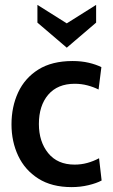

<svg xmlns="http://www.w3.org/2000/svg" viewBox="-20 -755 460 785"><path d="M273 10Q191.5 10 136.8 -24.8Q82 -59.5 54.5 -117.8Q27 -176 27 -246.5Q27 -318.5 54.2 -377.2Q81.5 -436 137 -470.8Q192.5 -505.5 277 -505.5Q312.5 -505.5 342.5 -498.5Q372.5 -491.5 394.5 -480.5L383 -389Q362 -399.5 337.2 -406Q312.5 -412.5 285.5 -412.5Q215.5 -412.5 177.2 -367.8Q139 -323 139 -248Q139 -176 177 -129Q215 -82 285 -82Q312 -82 336.8 -88.8Q361.5 -95.5 385 -108L395.5 -17Q374 -5.5 341.2 2.2Q308.5 10 273 10ZM253 -560 133 -662.5V-735L253 -659.5L373 -735V-662.5Z"/></svg>

Font: Cabin SemiCondensed SemiBold
Style: Regular
Weight: 600
Width: 4
Designer: Pablo Impallari
Foundry: Pablo Impallari. http://www.impallari.com Igino Marini. http://www.ikern.com
Version: Version 3.001